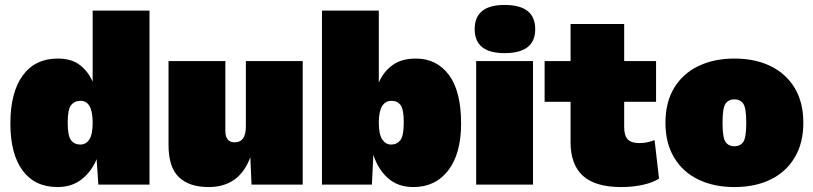

<svg xmlns="http://www.w3.org/2000/svg" viewBox="-20 -747 3291 777"><path d="M213 10Q121 10 71.5 -57Q22 -124 22 -247Q22 -373 72 -441.5Q122 -510 214 -510Q269 -510 303 -484Q337 -458 355 -416V-704H585V0H378L371 -103Q350 -52 310 -21Q270 10 213 10ZM305 -162Q328 -162 341.5 -182.5Q355 -203 355 -250Q355 -339 306 -339Q282 -339 268 -322Q254 -305 254 -251Q254 -197 267.5 -179.5Q281 -162 305 -162Z M824 10Q746 10 704 -30Q662 -70 662 -161V-500H892V-217Q892 -171 930 -171Q975 -171 975 -236V-500H1205V0H998L993 -111Q949 10 824 10Z M1653 10Q1590 10 1549.5 -26.5Q1509 -63 1491 -121L1485 0H1283V-704H1513V-413Q1532 -457 1568.5 -483.5Q1605 -510 1663 -510Q1747 -510 1796.5 -444Q1846 -378 1846 -247Q1846 -125 1794 -57.5Q1742 10 1653 10ZM1563 -162Q1586 -162 1600 -179.5Q1614 -197 1614 -251Q1614 -305 1601 -322Q1588 -339 1565 -339Q1513 -339 1513 -251Q1513 -203 1527 -182.5Q1541 -162 1563 -162Z M2137 -500V0H1907V-500ZM2022 -727Q2146 -727 2146 -629Q2146 -532 2022 -532Q1901 -532 1901 -629Q1901 -727 2022 -727Z M2629 -180 2647 -24Q2622 -8 2581.5 1Q2541 10 2495 10Q2389 10 2339 -35.5Q2289 -81 2289 -172V-335H2184V-500H2289V-650H2506V-500H2635V-335H2506V-232Q2506 -198 2520.5 -183Q2535 -168 2566 -168Q2586 -168 2601 -171.5Q2616 -175 2629 -180Z M2952 -510Q3036 -510 3098.5 -479.5Q3161 -449 3196 -391Q3231 -333 3231 -250Q3231 -168 3196 -109.5Q3161 -51 3098.5 -20.5Q3036 10 2952 10Q2869 10 2806 -20.5Q2743 -51 2708 -109.5Q2673 -168 2673 -250Q2673 -333 2708 -391Q2743 -449 2806 -479.5Q2869 -510 2952 -510ZM2952 -345Q2929 -345 2916.5 -328Q2904 -311 2904 -250Q2904 -189 2916.5 -172Q2929 -155 2952 -155Q2975 -155 2987.5 -172Q3000 -189 3000 -250Q3000 -311 2987.5 -328Q2975 -345 2952 -345Z"/></svg>

Font: Prodigy Sans Black
Style: Regular
Weight: 900
Designer: Wei Huang
Foundry: Wei Huang
Version: Version 1.003; ttfautohint (v1.8.3)